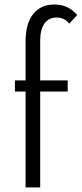

<svg xmlns="http://www.w3.org/2000/svg" viewBox="-20 -815 355 835"><path d="M91.3 -417H44.9V-465.3H91.3V-634.3Q91.3 -712.9 124.5 -754.2Q157.7 -795.4 215.3 -795.4Q278.3 -795.4 315.4 -749.5L281.2 -711.9Q260.7 -738.8 225.6 -738.8Q192.4 -738.8 173.6 -713.1Q154.8 -687.5 154.8 -638.2V-465.3H274.4V-417H154.8V0H91.3Z"/></svg>

Font: Spartan MB
Style: Regular
Weight: 400
Designer: Matt Bailey, Mirko Velimirovic
Foundry: Matt Bailey
Version: Version 1.005